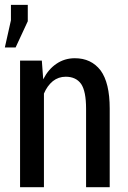

<svg xmlns="http://www.w3.org/2000/svg" viewBox="-28 -781 533 801"><path d="M146.5 -528.3Q147.5 -508.8 152.3 -450.2Q173.8 -492.2 207 -514.6Q241.2 -538.1 284.2 -538.1Q352.5 -538.1 391.6 -487.3Q429.7 -435.5 429.7 -328.1Q429.7 -218.8 429.7 0Q405.3 0 331.1 0Q331.1 -82 331.1 -327.1Q331.1 -400.4 310.5 -430.7Q289.1 -460.9 246.1 -460.9Q215.8 -460.9 192.4 -442.4Q168.9 -422.9 155.3 -390.6Q155.3 -260.7 155.3 0Q129.9 0 55.7 0Q55.7 -20.5 55.7 -51.8Q55.7 -145.5 55.7 -331.1Q55.7 -379.9 55.7 -528.3Q78.1 -528.3 146.5 -528.3ZM87.9 -692.4Q75.2 -665 37.1 -583Q26.4 -583 -7.8 -583Q-1 -611.3 17.6 -696.3Q17.6 -711.9 17.6 -760.7Q35.2 -760.7 87.9 -760.7Q87.9 -744.1 87.9 -692.4Z"/></svg>

Font: Noto Sans Hebrew DECATHLON 
Style: Regular
Weight: 400
Designer: Monotype Design team
Version: Version 1.03 uh